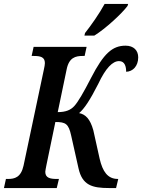

<svg xmlns="http://www.w3.org/2000/svg" viewBox="-38 -951 719 971"><path d="M389 -771H439C496 -806 579 -883 607 -921L610 -931H491C465 -883 423 -823 392 -784ZM-18 0H249L260 -46H249C216 -46 191 -51 191 -82C191 -88 194 -101 197 -117L242 -334C294 -334 309 -325 322 -265L359 -100C378 -14 428 0 514 0H549L560 -46H558C506 -46 481 -84 466 -148L434 -292C418 -350 394 -373 362 -379C387 -400 416 -442 459 -527C497 -608 532 -642 564 -642C594 -642 600 -613 600 -588C634 -589 661 -617 661 -661C661 -696 638 -720 597 -720C530 -720 486 -680 423 -558C384 -482 357 -436 338 -415C320 -395 295 -384 254 -384L299 -600C311 -660 344 -668 380 -668H390L400 -714H132L122 -668H132C166 -668 189 -663 189 -632C189 -626 187 -612 184 -600L81 -113C68 -54 36 -46 3 -46H-8Z"/></svg>

Font: Noto Serif Condensed Semi
Style: Italic
Weight: 600
Width: 3
Italic angle: -12°
Designer: Monotype Design Team
Foundry: Monotype Imaging Inc.
Version: Version 1.901